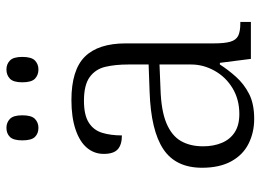

<svg xmlns="http://www.w3.org/2000/svg" viewBox="-124 -656 791 582"><g transform="rotate(-90 271.0 -365.5)"><path d="M201 10Q160 10 126 -7Q92 -24 72.5 -59.5Q53 -95 53 -148Q53 -228 109.5 -265.5Q166 -303 283 -307L366 -310V-372Q366 -411 359 -441Q352 -471 328 -488.5Q304 -506 256 -506Q213 -506 190 -491.5Q167 -477 159 -451Q151 -425 151 -391Q123 -391 109 -403.5Q95 -416 95 -446Q95 -475 113.5 -497Q132 -519 169 -531.5Q206 -544 258 -544Q349 -544 389.5 -503.5Q430 -463 430 -379V-112Q430 -80 435 -62.5Q440 -45 453 -38.5Q466 -32 491 -32H495V0H383L371 -94H366Q350 -69 328.5 -45Q307 -21 277 -5.5Q247 10 201 10ZM216 -35Q260 -35 294 -55.5Q328 -76 347 -110Q366 -144 366 -181V-277L292 -274Q226 -272 188 -256Q150 -240 134 -212Q118 -184 118 -145Q118 -113 128.5 -88Q139 -63 160.5 -49Q182 -35 216 -35ZM351 -644Q334 -644 323 -654.5Q312 -665 312 -693Q312 -720 323 -730.5Q334 -741 351 -741Q367 -741 378 -730.5Q389 -720 389 -693Q389 -665 378 -654.5Q367 -644 351 -644ZM174 -644Q157 -644 146.5 -654.5Q136 -665 136 -693Q136 -720 146.5 -730.5Q157 -741 174 -741Q190 -741 201 -730.5Q212 -720 212 -693Q212 -665 201 -654.5Q190 -644 174 -644Z"/></g></svg>

Font: Noto Serif Thai Light
Style: Regular
Weight: 300
Version: Version 2.001